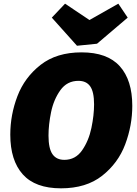

<svg xmlns="http://www.w3.org/2000/svg" viewBox="-20 -1010 748 1045"><path d="M36 -277Q36 -385 75 -487Q114 -589 201 -657Q288 -725 424 -725Q564 -725 632 -649.5Q700 -574 700 -434Q700 -327 661.5 -224.5Q623 -122 536 -53.5Q449 15 312 15Q172 15 104 -61Q36 -137 36 -277ZM492 -442Q492 -510 471 -540Q450 -570 407 -570Q345 -570 308.5 -519Q272 -468 258 -399.5Q244 -331 244 -272Q244 -202 265.5 -171Q287 -140 330 -140Q391 -140 427 -192Q463 -244 477.5 -313.5Q492 -383 492 -442ZM467 -901 624 -990 675 -914 508 -772 399 -761 262 -914 334 -990Z"/></svg>

Font: Bitter Pro Black
Style: Italic
Weight: 900
Italic angle: -9°
Designer: Sol Matas, and Bitter project Authors
Foundry: Sol Matas
Version: Version 1.010